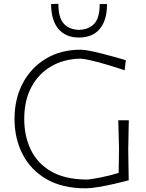

<svg xmlns="http://www.w3.org/2000/svg" viewBox="-20 -989 776 1018"><path d="M434 9.5Q310 9.5 226 -39.5Q142 -88.5 99.5 -171.8Q57 -255 57 -358.5Q57 -465.5 101 -548.2Q145 -631 224 -678.2Q303 -725.5 407.5 -725.5Q425.5 -725.5 456 -719.5Q486.5 -713.5 521.8 -704.5Q557 -695.5 590.2 -686.2Q623.5 -677 647 -670L641 -616.5Q590.5 -633.5 542.2 -647.5Q494 -661.5 457.8 -669.8Q421.5 -678 407 -678Q319 -676.5 251.8 -637.5Q184.5 -598.5 146.5 -527.5Q108.5 -456.5 108.5 -358.5Q108.5 -268 143 -195.8Q177.5 -123.5 249.8 -81Q322 -38.5 436 -37Q457.5 -37 507.2 -46.8Q557 -56.5 609 -72Q610 -109 610.2 -139.5Q610.5 -170 611 -200.5Q610 -246 609 -281.8Q608 -317.5 607 -351.5H663Q662 -316 661.5 -281Q661 -246 660 -200.5Q660.5 -162.5 661 -123.5Q661.5 -84.5 662.5 -33Q629 -24 585.2 -14Q541.5 -4 500.5 2.8Q459.5 9.5 434 9.5ZM398.5 -790Q328 -790 289.5 -836Q251 -882 251 -967.5L289.5 -969Q289.5 -895 318 -863.8Q346.5 -832.5 398.5 -830.5Q451.5 -832.5 480 -863.5Q508.5 -894.5 508.5 -967.5H547.5Q547.5 -882 509.2 -836Q471 -790 398.5 -790Z"/></svg>

Font: Commissioner Loud ExtraLight
Style: Regular
Weight: 200
Designer: Kostas Bartsokas
Foundry: Kostas Bartsokas
Version: Version 1.000; ttfautohint (v1.8.3)